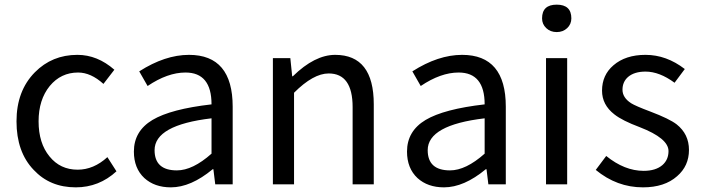

<svg xmlns="http://www.w3.org/2000/svg" viewBox="-20 -793 3020 826"><path d="M125 -62Q51 -139 51 -271Q51 -402 130 -482Q204 -557 313 -557Q399 -557 472 -493L425 -432Q371 -481 316 -481Q242 -481 194 -423Q146 -364 146 -271Q146 -177 193 -120Q239 -63 314 -63Q383 -63 442 -117L481 -56Q406 13 306 13Q195 13 125 -62Z M601 -27Q556 -69 556 -141Q556 -229 636 -277Q715 -324 890 -344Q890 -481 778 -481Q701 -481 615 -423L579 -486Q690 -557 793 -557Q981 -557 981 -334V0H906L898 -65H895Q801 13 715 13Q645 13 601 -27ZM890 -132V-284Q645 -255 645 -147Q645 -60 741 -60Q809 -60 890 -132Z M1154 -543H1229L1237 -465H1240Q1334 -557 1422 -557Q1588 -557 1588 -344V0H1497V-332Q1497 -477 1394 -477Q1328 -477 1245 -394V0H1154Z M1776 -27Q1731 -69 1731 -141Q1731 -229 1811 -277Q1890 -324 2065 -344Q2065 -481 1953 -481Q1876 -481 1790 -423L1754 -486Q1865 -557 1968 -557Q2156 -557 2156 -334V0H2081L2073 -65H2070Q1976 13 1890 13Q1820 13 1776 -27ZM2065 -132V-284Q1820 -255 1820 -147Q1820 -60 1916 -60Q1984 -60 2065 -132Z M2329 -543H2420V0H2329ZM2330 -672Q2312 -689 2312 -714Q2312 -773 2375 -773Q2438 -773 2438 -714Q2438 -689 2420 -672Q2402 -655 2375 -655Q2348 -655 2330 -672Z M2543 -62 2588 -122Q2667 -58 2749 -58Q2801 -58 2830 -83Q2856 -106 2856 -143Q2856 -198 2732 -246Q2657 -274 2623 -301Q2570 -342 2570 -403Q2570 -470 2619 -512Q2671 -557 2757 -557Q2847 -557 2926 -496L2882 -437Q2817 -485 2757 -485Q2709 -485 2682 -462Q2658 -441 2658 -407Q2658 -373 2695 -349Q2714 -337 2778 -313Q2860 -282 2891 -258Q2944 -216 2944 -148Q2944 -79 2893 -35Q2839 13 2746 13Q2634 13 2543 -62Z"/></svg>

Font: KaiGen Gothic CN Regular
Style: Regular
Weight: 400
Designer: Ryoko NISHIZUKA  (kana & ideographs); Paul D. Hunt (Latin, Greek & Cyrillic); Wenlong ZHANG  (bopomofo); Sandoll Communi
Foundry: Adobe Systems Incorporated
Version: Version 1.002.20150501